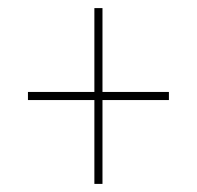

<svg xmlns="http://www.w3.org/2000/svg" viewBox="-20 -526 486 474"><path d="M213 -72V-279H49V-299H213V-506H233V-299H397V-279H233V-72Z"/></svg>

Font: Georama ExtraCondensed Thin Thin
Style: Regular
Weight: 250
Version: Version 1.001